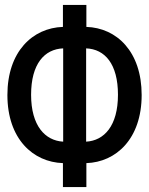

<svg xmlns="http://www.w3.org/2000/svg" viewBox="-20 -745 603 778"><path d="M235 13H330V-84C450 -88 554 -182 554 -360C554 -536 453 -632 330 -636V-725H235V-636C112 -632 10 -536 10 -360C10 -182 114 -88 235 -84ZM236 -171C163 -175 106 -235 106 -361C106 -486 160 -546 236 -549ZM329 -171V-549C405 -546 458 -486 458 -361C458 -235 402 -175 329 -171Z"/></svg>

Font: Noto Sans Mono SemiCondensed Medium
Style: Regular
Weight: 500
Width: 4
Designer: Monotype Design Team
Foundry: Monotype Imaging Inc.
Version: Version 2.014